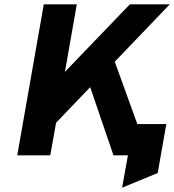

<svg xmlns="http://www.w3.org/2000/svg" viewBox="-20 -720 807 890"><path d="M546 150 573 0H517L543 -145H751L711 82ZM60 0 183 -700H336L281 -387L582 -700H767L512 -434L669 0H506L398 -316L240 -151L213 0Z"/></svg>

Font: Overpass Black
Style: Italic
Weight: 900
Italic angle: -10°
Designer: Delve Withrington, Dave Bailey, Thomas Jockin
Foundry: Delve Fonts LLC
Version: Version 4.000